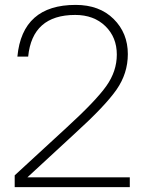

<svg xmlns="http://www.w3.org/2000/svg" viewBox="-20 -764 592 784"><path d="M289 -744Q386 -744 444 -686.5Q502 -629 502 -543Q502 -464 455.5 -397.5Q409 -331 288 -221L92 -40H510V0H40V-48L253 -244Q371 -352 414 -412.5Q457 -473 457 -541Q457 -612 410 -657.5Q363 -703 287 -703Q112 -703 95 -533H51Q71 -744 289 -744Z"/></svg>

Font: Nacelle UltraLight
Style: Regular
Weight: 200
Designer: Sora Sagano
Foundry: Sora Sagano
Version: Version 1.000;FEAKit 1.0